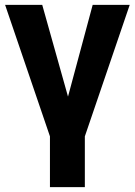

<svg xmlns="http://www.w3.org/2000/svg" viewBox="-20 -566 554 790"><path d="M1 -545.9H153.8L259.8 -168.5L361.3 -545.9H513.7L329.1 -4.9V204.1H185.5V-4.9Z"/></svg>

Font: Inter Tight
Style: Bold
Weight: 700
Designer: Rasmus Andersson
Foundry: rsms
Version: Version 3.004; ttfautohint (v1.8.4.7-5d5b)